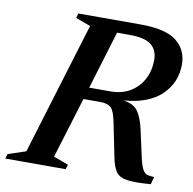

<svg xmlns="http://www.w3.org/2000/svg" viewBox="-100 -747 832 827"><g transform="rotate(10 315.5 -333.5)"><path d="M181 -44.5 246 -20.5 239.5 0H-24.5L-18.5 -20.5L59.5 -46.5L236 -625.5L171 -649.5L177 -670H449.5Q560 -670 607.2 -632.2Q654.5 -594.5 654.5 -530.5Q654.5 -451.5 598.2 -397.2Q542 -343 433.5 -335Q479.5 -328.5 498.2 -300.8Q517 -273 528 -223L554 -105Q561.5 -71 570 -55.8Q578.5 -40.5 590.8 -36.8Q603 -33 620.5 -33L612 0Q542.5 5.5 508 0.2Q473.5 -5 459.2 -26.2Q445 -47.5 437 -89.5L407 -237.5Q397.5 -284.5 382.5 -297.8Q367.5 -311 336 -311H262.5ZM370.5 -363.5Q421.5 -363.5 457.8 -385.5Q494 -407.5 513.8 -445Q533.5 -482.5 533.5 -529.5Q533.5 -572 505.5 -594.8Q477.5 -617.5 411.5 -617.5H355.5L278.5 -363.5Z"/></g></svg>

Font: Newsreader Text SemiBold
Style: Italic
Weight: 600
Italic angle: -17°
Designer: Hugues Gentile
Foundry: Production Type
Version: Version 1.001